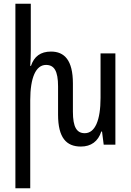

<svg xmlns="http://www.w3.org/2000/svg" viewBox="-20 -780 704 1035"><path d="M522 -492V-252C522 -131 492 -62 437 -62C394 -62 373 -94 373 -178V-330C373 -456 327 -502 255 -502C199 -502 164 -476 147 -425H143C145 -452 146 -480 146 -507V-760H63V235H143V-240C143 -361 173 -430 228 -430C272 -430 293 -398 293 -314V-162C293 -37 338 10 416 10C471 10 509 -18 526 -71H530L539 0H602V-492Z"/></svg>

Font: Noto Sans Armenian ExtraCondensed
Style: Regular
Weight: 400
Width: 2
Designer: Monotype Design Team
Foundry: Monotype Imaging Inc.
Version: Version 2.008